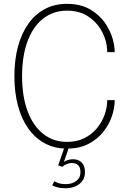

<svg xmlns="http://www.w3.org/2000/svg" viewBox="-20 -765 672 1000"><path d="M577.5 -243.5Q577.5 -201.5 562 -157.2Q546.5 -113 515.5 -75.2Q484.5 -37.5 438 -14.2Q391.5 9 329 9Q264.5 9 213.8 -18.2Q163 -45.5 127.5 -95.5Q92 -145.5 73.5 -214.8Q55 -284 55 -368.5Q55 -453 73.5 -522Q92 -591 127.5 -641Q163 -691 213.8 -718Q264.5 -745 329 -745Q402 -745 453.5 -713.5Q505 -682 535 -633.5Q565 -585 573.5 -534Q577.5 -513 577.5 -493.5H538.5Q538.5 -507.5 536 -526Q529.5 -571.5 503.5 -613.8Q477.5 -656 433.8 -682.8Q390 -709.5 329 -709.5Q258 -709.5 205.2 -668.5Q152.5 -627.5 123.8 -551Q95 -474.5 95 -368.5Q95 -262.5 123.8 -185.8Q152.5 -109 205.2 -67.5Q258 -26 329 -26Q380.5 -26 419.5 -45.5Q458.5 -65 485 -97.2Q511.5 -129.5 525 -167.8Q538.5 -206 538.5 -243.5ZM360.5 64.5Q377 64.5 391.2 71.2Q405.5 78 414 93Q422.5 108 422.5 132.5Q422.5 159.5 408.5 178Q394.5 196.5 371.2 206Q348 215.5 321 215.5Q295 215.5 276.2 209.8Q257.5 204 252 200L263 179Q268 182.5 283.2 188.2Q298.5 194 323.5 194Q354.5 194 376.8 177.8Q399 161.5 399 132Q399 106.5 386.8 95.2Q374.5 84 354 84Q341 84 326.8 89.8Q312.5 95.5 304.5 104L283 96L316.5 0H340L308 92L305.5 87.5Q309.5 78 326 71.2Q342.5 64.5 360.5 64.5Z"/></svg>

Font: Epilogue ExtraLight
Style: Regular
Weight: 250
Designer: Tyler Finck
Foundry: Etcetera Type Co
Version: Version 2.112